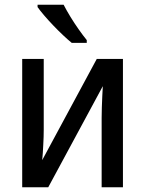

<svg xmlns="http://www.w3.org/2000/svg" viewBox="-20 -786 610 806"><path d="M163.6 -538.6V-241.2Q163.6 -227.5 163.1 -211.2Q162.6 -194.8 161.6 -177.7Q160.6 -160.6 159.7 -144Q158.7 -127.4 157.2 -113.8L386.2 -538.6H496.1V0H406.7V-291Q406.7 -311 407.5 -335.2Q408.2 -359.4 409.4 -382.8Q410.6 -406.2 411.6 -424.3L182.6 0H73.2V-538.6ZM247.1 -766.1Q258.8 -743.2 275.6 -715.6Q292.5 -688 310.8 -662.1Q329.1 -636.2 344.2 -617.7V-606H281.2Q265.1 -619.1 244.6 -638.4Q224.1 -657.7 203.4 -679.4Q182.6 -701.2 165.3 -721.4Q147.9 -741.7 137.7 -756.3V-766.1Z"/></svg>

Font: Open Sans SemiCondensed Medium
Style: Regular
Weight: 500
Width: 4
Designer: Monotype Design Team
Foundry: Monotype Imaging Inc.
Version: Version 3.000